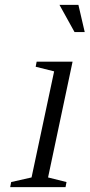

<svg xmlns="http://www.w3.org/2000/svg" viewBox="-20 -771 369 791"><path d="M203 -477 127 -496 131 -517H279L178 -40L254 -21L250 0H22L26 -21L110 -40ZM225 -751H303L329 -639H287Z"/></svg>

Font: Afta serif
Style: Italic
Weight: 400
Italic angle: -12°
Designer: parq.ink
Foundry: Oriol Esparraguera Font
Version: Version 1.000